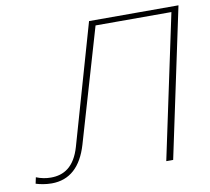

<svg xmlns="http://www.w3.org/2000/svg" viewBox="-76 -756 931 850"><g transform="rotate(-10 389.5 -330.5)"><path d="M377 -670 223 -132C198 -45 149 -17 91 -17C69 -17 47 -21 25 -30L19 -2C38 4 64 9 90 9C171 9 225 -41 253 -136L402 -646H743L606 0H637L779 -670Z"/></g></svg>

Font: LT Wave Thin
Style: Italic
Weight: 100
Designer: Daniel Lyons
Version: Version 2.5 (Glyphs App)